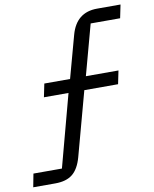

<svg xmlns="http://www.w3.org/2000/svg" viewBox="-164 -766 776 969"><g transform="rotate(-10 224.0 -282.0)"><path d="M-73 134 -60 66H86L185 -304H59L73 -372H205L264 -588Q294 -698 401 -698H521L507 -630H356L286 -372H453L439 -304H266L177 24Q161 82 129 108Q97 134 40 134Z"/></g></svg>

Font: Aneliza
Style: Italic
Weight: 400
Italic angle: -11.31°
Designer: Mike Abbink, Paul van der Laan, Pieter van Rosmalen
Foundry: Bold Monday
Version: Version 3.0